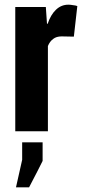

<svg xmlns="http://www.w3.org/2000/svg" viewBox="-20 -558 360 816"><path d="M293.9 -402.3Q281.2 -402.3 242.2 -403.3Q219.7 -403.3 206.1 -392.6Q191.4 -381.8 183.6 -362.3Q183.6 -241.2 183.6 0Q149.4 0 44.9 0Q44.9 -83 44.9 -331.1Q44.9 -379.9 44.9 -528.3Q77.1 -528.3 174.8 -528.3Q175.8 -510.7 179.7 -457Q180.7 -457 182.6 -457Q195.3 -495.1 217.8 -516.6Q240.2 -538.1 270.5 -538.1Q280.3 -538.1 290 -536.1Q300.8 -535.2 308.6 -532.2Q303.7 -488.3 293.9 -402.3ZM161.1 126Q147.5 154.3 103.5 238.3Q89.8 238.3 47.9 238.3Q54.7 209 74.2 121.1Q74.2 102.5 74.2 46.9Q95.7 46.9 161.1 46.9Q161.1 67.4 161.1 126Z"/></svg>

Font: Noto Sans Hebrew DECATHLON 
Style: Bold
Weight: 400
Designer: Monotype Design Team
Version: Version 2.000;GOOG;noto-fonts:20170220:a8a215d2e889